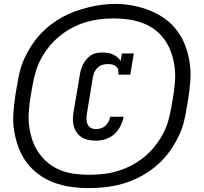

<svg xmlns="http://www.w3.org/2000/svg" viewBox="-20 -833 1040 980"><path d="M470 -115Q451 -115 432.5 -118.5Q414 -122 399 -131Q384 -140 373.5 -154Q363 -168 357.5 -185Q352 -202 352 -221Q352 -240 355 -259L387 -448Q389 -462 393 -476.5Q397 -491 404 -504.5Q411 -518 421 -530Q431 -542 443.5 -550.5Q456 -559 471 -562Q486 -565 500 -565Q514 -565 528.5 -563Q543 -561 555.5 -555.5Q568 -550 578.5 -541.5Q589 -533 596 -522L602 -560H663L645 -452H584Q586 -464 583.5 -475Q581 -486 573 -493.5Q565 -501 553.5 -503.5Q542 -506 530 -506Q517 -506 503 -502Q489 -498 478.5 -488Q468 -478 462 -465Q456 -452 454 -438L423 -250Q421 -236 421.5 -222.5Q422 -209 427.5 -197.5Q433 -186 444.5 -180Q456 -174 470 -174Q482 -174 495 -178Q508 -182 518 -191Q528 -200 534 -212Q540 -224 542 -237H611Q606 -212 594.5 -189Q583 -166 563.5 -148.5Q544 -131 519 -123Q494 -115 470 -115ZM432 127Q386 127 340.5 120.5Q295 114 253 98Q211 82 176 56Q141 30 115.5 -4.5Q90 -39 74.5 -80.5Q59 -122 52 -167Q45 -212 48.5 -258.5Q52 -305 59 -351L68 -402Q73 -436 81.5 -469.5Q90 -503 105 -535.5Q120 -568 139.5 -598.5Q159 -629 183.5 -656Q208 -683 237 -705.5Q266 -728 298 -745.5Q330 -763 363.5 -775Q397 -787 430.5 -795.5Q464 -804 498.5 -808.5Q533 -813 568 -813Q613 -813 658 -804.5Q703 -796 745.5 -779Q788 -762 823 -736.5Q858 -711 884 -676.5Q910 -642 925.5 -600.5Q941 -559 948 -513.5Q955 -468 951.5 -421.5Q948 -375 941 -329L932 -278Q927 -244 918.5 -210.5Q910 -177 895 -144.5Q880 -112 860.5 -81.5Q841 -51 816.5 -24Q792 3 763 25.5Q734 48 702 65.5Q670 83 636.5 95Q603 107 569.5 114Q536 121 501 124Q466 127 432 127ZM434 59Q470 59 507 55Q544 51 579 40.5Q614 30 648.5 12.5Q683 -5 713.5 -29.5Q744 -54 768.5 -84.5Q793 -115 811 -148Q829 -181 839 -217Q849 -253 855 -289L864 -340Q870 -378 873 -416.5Q876 -455 871 -492.5Q866 -530 854 -564.5Q842 -599 821.5 -628.5Q801 -658 772.5 -680Q744 -702 709 -715Q674 -728 637 -733.5Q600 -739 561 -739Q524 -739 488 -734.5Q452 -730 417 -719.5Q382 -709 348 -691Q314 -673 284 -648.5Q254 -624 230 -594Q206 -564 188.5 -531Q171 -498 161 -462.5Q151 -427 145 -391L136 -340Q130 -302 127 -264Q124 -226 129 -188.5Q134 -151 145.5 -117Q157 -83 177.5 -53.5Q198 -24 225.5 -1.5Q253 21 287 35Q321 49 358 54Q395 59 434 59Z"/></svg>

Font: Iosevka Etoile SmBdObl
Style: Regular
Weight: 600
Italic angle: -9°
Designer: Belleve Invis
Foundry: Belleve Invis
Version: Version 15.5.2; ttfautohint (v1.8.4)